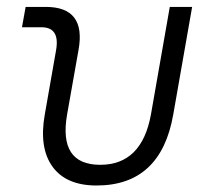

<svg xmlns="http://www.w3.org/2000/svg" viewBox="-20 -538 626 567"><path d="M265.1 9.8Q175.3 9.8 135 -45.9Q94.7 -101.6 112.3 -200.2L145.5 -389.2Q157.7 -457.5 102.5 -457.5H44.9L55.7 -517.6H115.2Q234.9 -517.6 211.9 -390.6L178.2 -200.2Q152.3 -51.3 275.9 -51.3Q398.9 -51.3 425.8 -200.2L481.4 -517.6H547.4L491.7 -200.2Q455.1 9.8 265.1 9.8Z"/></svg>

Font: Cascadia Mono Light
Style: Italic
Weight: 300
Italic angle: -10°
Monospace: yes
Designer: Aaron Bell
Foundry: Saja Typeworks
Version: Version 2404.023; ttfautohint (v1.8.4)